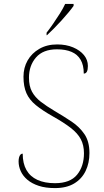

<svg xmlns="http://www.w3.org/2000/svg" viewBox="-20 -951 530 981"><path d="M261 10Q213 10 178 -1.5Q143 -13 120 -32.5Q97 -52 86 -76.5Q75 -101 75 -126Q75 -138 77.5 -147Q80 -156 84.5 -161Q89 -166 96 -166Q96 -116 115 -82.5Q134 -49 171 -32Q208 -15 261 -15Q338 -15 373.5 -58Q409 -101 409 -168Q409 -209 393 -239.5Q377 -270 341.5 -297.5Q306 -325 249 -357Q196 -387 163 -414Q130 -441 115 -475Q100 -509 100 -559Q100 -605 121 -642Q142 -679 181 -701.5Q220 -724 272 -724Q318 -724 353.5 -709Q389 -694 409 -669.5Q429 -645 429 -614Q429 -595 424 -585Q419 -575 408 -575Q408 -618 392 -645.5Q376 -673 345.5 -686Q315 -699 271 -699Q200 -699 164 -657.5Q128 -616 128 -554Q128 -511 143.5 -482.5Q159 -454 188 -431.5Q217 -409 259 -384Q305 -357 345.5 -330Q386 -303 411.5 -265.5Q437 -228 437 -169Q437 -118 417.5 -77.5Q398 -37 359 -13.5Q320 10 261 10ZM218 -784Q233 -803 251 -829Q269 -855 286 -882Q303 -909 313 -931H356V-921Q347 -908 330.5 -888Q314 -868 294 -846Q274 -824 254.5 -804.5Q235 -785 220 -771H218Z"/></svg>

Font: Noto Serif Kannada Thin
Style: Regular
Weight: 250
Version: Version 2.003